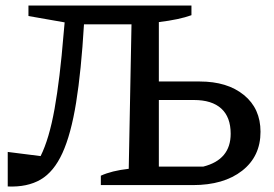

<svg xmlns="http://www.w3.org/2000/svg" viewBox="-20 -670 992 695"><path d="M8 5V-120L127 -105Q158 -167 177.5 -276Q197 -385 210 -545L214 -589L83 -612V-650H673V-615Q629 -599 555 -590V-375H703Q803 -375 863 -326Q923 -277 923 -193Q923 -104 856.5 -52Q790 0 678 0H345V-34Q384 -52 446 -59L456 -582H284Q274 -413 255.5 -298.5Q237 -184 206 -116Q175 -48 127 -20Q79 8 8 5ZM555 -67H716Q815 -92 815 -186Q815 -246 781 -277Q747 -308 682 -308H555Z"/></svg>

Font: Piazzolla SC Medium
Style: Regular
Weight: 500
Designer: Juan Pablo del Peral
Foundry: Huerta Tipografica
Version: Version 1.330